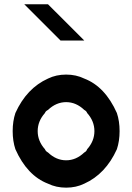

<svg xmlns="http://www.w3.org/2000/svg" viewBox="-20 -853 608 883"><path d="M367.5 -8.3Q330 10 284.2 10Q238.3 10 200.8 -8.3Q105 -45 50.8 -166.7Q38.3 -204.2 38.3 -250Q38.3 -295.8 50.8 -333.3Q102.5 -447.5 200.8 -491.7Q238.3 -510 284.2 -510Q330 -510 367.5 -491.7Q463.3 -455 517.5 -333.3Q530 -295.8 530 -250Q530 -204.2 517.5 -166.7Q465.8 -52.5 367.5 -8.3ZM367.5 -151.7Q377.5 -156.7 380.8 -166.7Q414.2 -204.2 414.2 -250Q414.2 -295.8 380.8 -333.3Q377.5 -342.5 367.5 -347.5Q330 -383.3 284.2 -383.3Q238.3 -383.3 200.8 -347.5Q189.2 -341.7 186.7 -333.3Q153.3 -295.8 153.3 -250Q153.3 -204.2 186.7 -166.7Q190 -157.5 200.8 -151.7Q238.3 -115.8 284.2 -115.8Q330 -115.8 367.5 -151.7ZM200.8 -833.3 367.5 -666.7H258.3L91.7 -833.3Z"/></svg>

Font: 0xA000
Style: Bold
Weight: 700
Version: Version 0.1